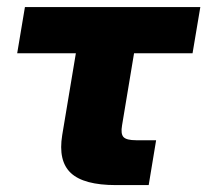

<svg xmlns="http://www.w3.org/2000/svg" viewBox="-20 -536 600 556"><path d="M315.9 0Q222.7 0 185.3 -34.9Q147.9 -69.8 160.2 -145L199.7 -381.8H29.8L52.2 -515.6H560.1L537.6 -381.8H368.2L333.5 -173.3Q329.1 -148.4 337.6 -139.2Q346.2 -129.9 374 -129.9H432.1L410.6 0Z"/></svg>

Font: Inter Display ExtraBold
Style: Italic
Weight: 800
Italic angle: -9.39999°
Designer: Rasmus Andersson
Foundry: rsms
Version: Version 4.000;git-a52131595